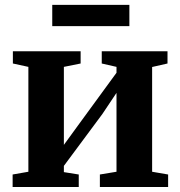

<svg xmlns="http://www.w3.org/2000/svg" viewBox="-20 -748 722 768"><path d="M30.5 0V-50L93.5 -61V-480.5L31.5 -494V-543H302.5V-494L235.5 -480.5V-168.5L291.5 -245.5L446 -457V-480.5L387 -494V-543H650V-494L588.5 -480V-61L652.5 -50V0H379.5V-50L446 -61V-376.5L389.5 -292L235.5 -84.5V-59.5L295 -50V0ZM497.5 -728.5V-643.5H189V-728.5Z"/></svg>

Font: Merriweather 48pt
Style: Bold
Weight: 700
Version: Version 2.100